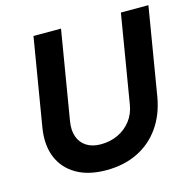

<svg xmlns="http://www.w3.org/2000/svg" viewBox="-105 -805 922 923"><g transform="rotate(-15 356.5 -343.0)"><path d="M314 14Q225 14 165.5 -20.5Q106 -55 80.5 -116.5Q55 -178 68 -261H205Q197 -215 209 -182Q221 -149 249.5 -131Q278 -113 320 -113Q367 -113 406 -131.5Q445 -150 470.5 -183.5Q496 -217 503 -261H640Q625 -176 581 -114Q537 -52 469 -19Q401 14 314 14ZM68 -261 141 -700H278L205 -261ZM503 -261 576 -700H713L640 -261Z"/></g></svg>

Font: Figtree Light
Style: Bold Italic
Weight: 700
Italic angle: -9.5°
Version: Version 2.000